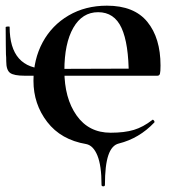

<svg xmlns="http://www.w3.org/2000/svg" viewBox="-20 -500 617 677"><path d="M284 8Q195 -7 146.5 -70Q98 -133 98 -215Q98 -291 130.5 -351Q163 -411 222 -445.5Q281 -480 357 -480Q453 -480 499.5 -423Q546 -366 546 -269Q546 -247 544 -240Q542 -233 535 -233H434Q434 -346 408.5 -401.5Q383 -457 326 -457Q270 -457 238.5 -402Q207 -347 207 -251Q207 -154 250 -93Q293 -32 370 -32Q419 -32 452 -42Q485 -52 517 -77L518 -78Q521 -78 523.5 -74Q526 -70 524 -68Q471 -12 399 6Q374 12 362 47.5Q350 83 350 152Q350 157 344 157Q338 157 338 152Q338 84 323.5 48.5Q309 13 284 8ZM2 -284Q2 -299 1 -308Q1 -319 0.5 -340.5Q0 -362 0 -404Q0 -406 7 -406.5Q14 -407 14 -405Q14 -257 145 -257L443 -258V-233H67Q29 -233 15.5 -243Q2 -253 2 -284Z"/></svg>

Font: Cormorant Unicase
Style: Bold
Weight: 700
Designer: Christian Thalmann (Catharsis Fonts)
Foundry: Catharsis Fonts
Version: Version 4.000